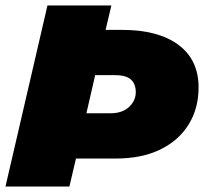

<svg xmlns="http://www.w3.org/2000/svg" viewBox="-28 -680 752 700"><path d="M-8 0 145 -660H378L357 -571H418Q549 -571 622.5 -516.5Q696 -462 696 -361Q696 -285 660 -226.5Q624 -168 556.5 -135Q489 -102 394 -102H249L225 0ZM390 -406H319L287 -267H374Q418 -267 442.5 -290Q467 -313 467 -344Q467 -373 450 -389.5Q433 -406 390 -406Z"/></svg>

Font: Work Sans Black
Style: Italic
Weight: 900
Italic angle: -13°
Designer: Wei Huang
Foundry: Wei Huang
Version: Version 2.009; ttfautohint (v1.8.3)